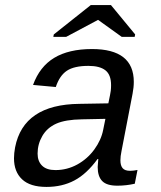

<svg xmlns="http://www.w3.org/2000/svg" viewBox="-20 -733 640 763"><path d="M497.1 -54.2Q510.3 -54.2 526.4 -57.6L515.6 -2.9Q481.4 4.9 446.3 4.9Q403.8 4.9 386 -13.7Q368.2 -32.2 368.2 -69.3L370.6 -101.1H367.7Q324.2 -41.5 275.6 -15.9Q227.1 9.8 164.6 9.8Q99.6 9.8 67.6 -20.5Q35.6 -50.8 35.6 -104Q35.6 -124 40 -147.5Q73.2 -317.9 295.4 -320.3L410.6 -322.3Q418.9 -361.8 420.2 -372.3Q421.4 -382.8 421.4 -394.5Q421.4 -436 398.9 -453.6Q376.5 -471.2 331.5 -471.2Q274.9 -471.2 245.8 -451.9Q216.8 -432.6 201.7 -387.2L111.3 -395.5Q137.7 -468.3 195.6 -503.2Q253.4 -538.1 345.7 -538.1Q511.7 -538.1 511.7 -407.7Q511.7 -385.7 506.8 -360.4L462.9 -132.8Q458.5 -111.8 458.5 -95.7Q458.5 -75.2 467.3 -64.7Q476.1 -54.2 497.1 -54.2ZM200.2 -57.1Q246.6 -57.1 287.1 -79.3Q327.6 -101.6 355 -139.2Q382.3 -176.8 390.1 -217.3L398.9 -260.7L305.7 -258.8Q239.7 -257.8 203.4 -241.5Q167 -225.1 148.2 -192.6Q129.4 -160.2 129.4 -122.6Q129.4 -92.3 147.2 -74.7Q165 -57.1 200.2 -57.1ZM517.1 -596.2 515.1 -586.4H463.9L370.1 -653.8H369.1L242.7 -586.4H191.9L193.8 -596.2L340.8 -712.9H420.9Z"/></svg>

Font: Liberation Mono
Style: Italic
Weight: 400
Italic angle: -12°
Monospace: yes
Designer: Steve Matteson
Foundry: Ascender Corporation
Version: Version 2.1.5